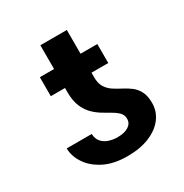

<svg xmlns="http://www.w3.org/2000/svg" viewBox="-156 -785 884 920"><g transform="rotate(-30 285.5 -325.5)"><path d="M376 -147Q376 -167.5 362.8 -181.4Q349.6 -195.3 328.6 -207.3Q307.6 -219.2 284.2 -233.4Q260.7 -247.6 239.7 -268.3Q218.8 -289.1 205.3 -320.8Q191.9 -352.5 191.9 -399.4V-659.7H338.4V-398.4Q338.4 -364.3 351.3 -343.3Q364.3 -322.3 384.8 -308.8Q405.3 -295.4 428.2 -283.7Q451.2 -272 471.4 -256.8Q491.7 -241.7 504.6 -217Q517.6 -192.4 517.6 -152.8Q517.6 -106 489.5 -69.1Q461.4 -32.2 410.2 -11.2Q358.9 9.8 289.6 9.8Q212.9 9.8 160.4 -17.1Q107.9 -43.9 81.1 -85.2Q54.2 -126.5 54.2 -168.5H192.4Q193.8 -140.1 209 -123.5Q224.1 -106.9 246.6 -99.9Q269 -92.8 292 -92.8Q331.1 -92.8 353.5 -107.2Q376 -121.6 376 -147ZM431.2 -528.3V-423.3H113.3V-528.3Z"/></g></svg>

Font: Inter 16pt
Style: Bold
Weight: 700
Version: Version 4.001;git-66647c0bb